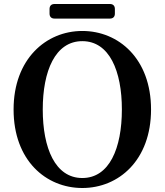

<svg xmlns="http://www.w3.org/2000/svg" viewBox="-20 -916 824 961"><path d="M228 -871V-848C228 -832 237 -823 253 -823H530C546 -823 555 -832 555 -848V-871C555 -887 546 -896 530 -896H253C237 -896 228 -887 228 -871ZM48 -368C48 -113 210 25 392 25C575 25 736 -115 736 -368C736 -622 574 -761 392 -761C210 -761 48 -620 48 -368ZM194 -368C194 -560 256 -710 392 -710C528 -710 590 -560 590 -368C590 -175 528 -25 392 -25C256 -25 194 -175 194 -368Z"/></svg>

Font: 寒蝉锦书宋Pro Soft
Style: Regular
Weight: 700
Designer: 寒蝉锦书宋{Warren} 思源宋体{Ryoko NISHIZUKA 西塚涼子 (kana & ideographs); Frank Grießhammer (Latin, Greek & Cyrillic); Wenlong ZHANG 
Foundry: Adobe & ChillType
Version: Version 2.000;Glyphs 3.1.1 (3135)